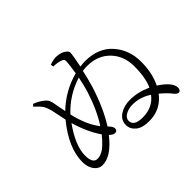

<svg xmlns="http://www.w3.org/2000/svg" viewBox="-151 -1038 1301 1301"><g transform="rotate(-45 500.0 -387.0)"><path d="M621.1 -60.5Q717.8 -60.5 769.5 -129.9Q706.1 -171.9 633.8 -171.9Q595.7 -171.9 566.4 -155.3Q537.1 -138.7 537.1 -112.3Q537.1 -60.5 621.1 -60.5ZM478.5 -447.3Q494.1 -498 505.9 -558.6Q377 -517.6 289.1 -421.9Q317.4 -296.9 376 -222.7Q436.5 -314.5 478.5 -447.3ZM343.8 -176.8 342.8 -177.7Q287.1 -257.8 252.9 -376Q162.1 -248 162.1 -155.3Q162.1 -79.1 206.1 -79.1Q251 -79.1 294.9 -123Q314.5 -140.6 343.8 -176.8ZM375 -139.6Q284.2 -24.4 202.1 -24.4Q165 -24.4 141.6 -56.2Q118.2 -87.9 118.2 -136.7Q118.2 -270.5 241.2 -420.9Q235.4 -444.3 226.6 -490.2Q217.8 -536.1 210.9 -553.7Q208 -563.5 203.6 -572.3Q199.2 -581.1 196.3 -585.9Q193.4 -590.8 185.5 -599.6Q177.7 -608.4 175.3 -610.8Q172.9 -613.3 161.1 -624.5Q149.4 -635.7 147.5 -637.7L161.1 -651.4Q201.2 -636.7 230.5 -612.3Q247.1 -599.6 254.4 -584Q261.7 -568.4 266.6 -534.2Q267.6 -530.3 280.3 -462.9Q379.9 -558.6 511.7 -593.8Q523.4 -670.9 524.4 -693.4Q525.4 -707 519 -713.9Q512.7 -720.7 499 -724.6Q470.7 -733.4 436.5 -733.4L433.6 -753.9Q473.6 -768.6 500 -766.6Q543 -764.6 568.4 -744.1Q579.1 -736.3 583 -728.5Q586.9 -720.7 584 -702.1Q581.1 -677.7 566.4 -603.5Q595.7 -607.4 613.3 -607.4Q740.2 -607.4 810.5 -528.8Q880.9 -450.2 880.9 -335Q880.9 -226.6 840.8 -146.5Q933.6 -86.9 933.6 -34.2Q933.6 -22.5 927.7 -14.6Q921.9 -6.8 914.1 -6.8Q900.4 -6.8 885.7 -23.4Q859.4 -58.6 811.5 -98.6Q745.1 -11.7 635.7 -11.7Q569.3 -11.7 536.6 -39.1Q503.9 -66.4 503.9 -105.5Q503.9 -152.3 544.9 -179.7Q585.9 -207 644.5 -207Q719.7 -207 795.9 -171.9Q826.2 -236.3 826.2 -347.7Q826.2 -445.3 765.1 -509.3Q704.1 -573.2 603.5 -574.2Q581.1 -574.2 557.6 -571.3Q545.9 -516.6 526.4 -449.2Q477.5 -293.9 409.2 -186.5Q436.5 -159.2 436.5 -141.6Q436.5 -119.1 415 -118.2Q396.5 -118.2 375 -139.6Z"/></g></svg>

Font: GenYoMin TW TTF Light
Style: Regular
Weight: 300
Version: Version 1.300